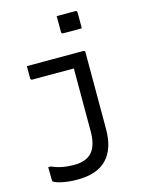

<svg xmlns="http://www.w3.org/2000/svg" viewBox="-140 -860 881 1145"><g transform="rotate(-15 300.0 -287.0)"><path d="M424 -532Q435 -532 435 -521V-47Q435 74 375 137Q315 200 193 200Q142 200 99.5 191Q57 182 46 171Q44 169 44 163Q44 143 43.5 123Q43 103 43 83H59Q117 110 197 110Q270 110 305 72Q343 31 343 -58V-446H87Q76 -446 76 -457V-532ZM325 -774H440Q451 -774 451 -763V-665H336Q325 -665 325 -676Z"/></g></svg>

Font: Recursive Mn Lnr St
Style: Regular
Weight: 400
Monospace: yes
Version: Version 1.079;hotconv 1.0.112;makeotfexe 2.5.65598; ttfautoh